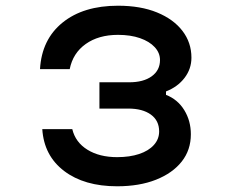

<svg xmlns="http://www.w3.org/2000/svg" viewBox="-20 -636 790 672"><path d="M390 16Q275 16 204.5 -37.5Q134 -91 128 -184H233Q244 -138 286 -112Q328 -86 390 -86Q434 -86 467 -97Q500 -108 518.5 -128.5Q537 -149 537 -176Q537 -214 508 -235Q479 -256 429 -256H328V-348H432Q482 -348 511 -369Q540 -390 540 -426Q540 -451 521.5 -471Q503 -491 470 -502.5Q437 -514 393 -514Q325 -514 280 -482Q235 -450 224 -394H120Q126 -498 199 -557Q272 -616 393 -616Q472 -616 529.5 -592.5Q587 -569 618.5 -528Q650 -487 650 -434Q650 -395 626 -363.5Q602 -332 561 -316V-304Q602 -288 625 -250.5Q648 -213 648 -166Q648 -111 616 -70.5Q584 -30 526 -7Q468 16 390 16Z"/></svg>

Font: Martian Mono SemiExpanded
Style: Regular
Weight: 400
Width: 6
Monospace: yes
Designer: Roman Shamin
Foundry: Evil Martians
Version: Version 1.000